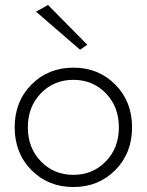

<svg xmlns="http://www.w3.org/2000/svg" viewBox="-20 -742 590 772"><path d="M125 -695 173 -722 331 -562 302 -542ZM144.5 -367Q92 -313 92 -230Q92 -147 144.5 -93Q197 -39 275 -39Q353 -39 405.5 -93Q458 -147 458 -230Q458 -313 405.5 -367Q353 -421 275 -421Q197 -421 144.5 -367ZM106.5 -58Q39 -126 39 -230Q39 -334 106.5 -402Q174 -470 275 -470Q376 -470 443.5 -402Q511 -334 511 -230Q511 -126 443.5 -58Q376 10 275 10Q174 10 106.5 -58Z"/></svg>

Font: Renner* Light
Style: Light
Weight: 300
Version: Version 003.000 ; ttfautohint (v0.97) -l 8 -r 50 -G 200 -x 1